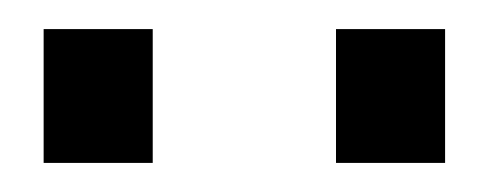

<svg xmlns="http://www.w3.org/2000/svg" viewBox="-20 -732 336 132"><path d="M211 -620V-712H286V-620ZM10 -620V-712H85V-620Z"/></svg>

Font: Cairo-CLs
Style: CLs-Regular
Weight: 400
Version: Version 3.130;gftools[0.9.24]